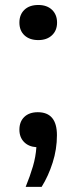

<svg xmlns="http://www.w3.org/2000/svg" viewBox="-20 -570 300 752"><path d="M80.5 162Q98 119 109 81.5Q120 44 122.5 6.5Q92 4.5 74 -14Q56 -32.5 56 -62Q56 -93.5 75.2 -112Q94.5 -130.5 128 -130.5Q203 -130.5 203 -40.5Q203 14.5 186.2 67Q169.5 119.5 143 162ZM130 -413Q96 -413 76 -431.5Q56 -450 56 -481.5Q56 -513 75.8 -531.8Q95.5 -550.5 130 -550.5Q164 -550.5 183.8 -531.5Q203.5 -512.5 203.5 -481.5Q203.5 -450.5 183.5 -431.8Q163.5 -413 130 -413Z"/></svg>

Font: Encode Sans SemiExpanded SemiExpanded Medium
Style: Regular
Weight: 500
Width: 6
Designer: Multiple Designers
Foundry: Impallari Type
Version: Version 3.000; ttfautohint (v1.8.3) -l 8 -r 50 -G 200 -x 14 